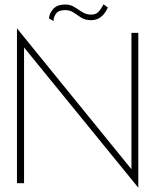

<svg xmlns="http://www.w3.org/2000/svg" viewBox="-20 -853 737 894"><path d="M208 -767Q210 -793 229 -812.5Q248 -832 282 -832Q304 -832 318.5 -824.5Q333 -817 345.5 -808Q358 -799 372 -792Q386 -785 406 -785Q425 -785 437.5 -797Q450 -809 462 -833L482 -818Q470 -790 450.5 -774.5Q431 -759 404 -759Q377 -759 358 -771Q339 -783 322.5 -794.5Q306 -806 283 -806Q252 -806 240.5 -789Q229 -772 229 -755ZM592 -700H624V21L92 -632V0H59V-721L592 -65Z"/></svg>

Font: Jost* Thin
Style: Regular
Weight: 200
Version: Version 3.7